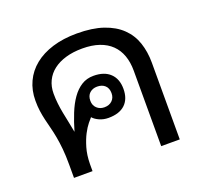

<svg xmlns="http://www.w3.org/2000/svg" viewBox="-102 -679 848 798"><g transform="rotate(-20 322.0 -280.0)"><path d="M249 -212.9Q244.1 -208 232.7 -193.8Q221.2 -179.7 209.2 -157Q197.3 -134.3 188 -102.8Q178.7 -71.3 178.2 -31.7V-20V0H96.2V-58.1Q96.2 -97.7 93.3 -128.2Q90.3 -158.7 85.7 -183.6Q81.1 -208.5 75.7 -229Q70.3 -249.5 65.7 -269.5Q61 -289.6 58.1 -310.3Q55.2 -331.1 55.2 -356Q55.2 -401.9 72.8 -439.5Q90.3 -477.1 123.5 -503.9Q156.7 -530.8 204.3 -545.4Q252 -560.1 312 -560.1Q380.4 -560.1 428.2 -543.7Q476.1 -527.3 506.3 -498Q536.6 -468.8 550.3 -428.2Q564 -387.7 564 -339.8V0H481.9V-334Q481.9 -371.1 471.4 -400.6Q460.9 -430.2 439.7 -450.9Q418.5 -471.7 386.5 -482.7Q354.5 -493.7 312 -493.7Q271 -493.7 238.5 -484.1Q206.1 -474.6 183.3 -457Q160.6 -439.5 148.4 -414.3Q136.2 -389.2 136.2 -357.9Q136.2 -335.4 138.7 -314Q141.1 -292.5 145.3 -270.8Q149.4 -249 154.3 -226.6Q159.2 -204.1 163.6 -179.2Q175.3 -219.7 189.5 -254.9Q203.6 -290 221.9 -315.9Q240.2 -341.8 263.4 -356.4Q286.6 -371.1 316.9 -371.1Q364.3 -371.1 390.1 -346.4Q416 -321.8 416 -277.8Q416 -233.4 390.6 -209.2Q365.2 -185.1 316.9 -185.1Q294.9 -185.1 276.6 -193.4Q258.3 -201.7 249 -212.9ZM363.3 -277.8Q363.3 -299.8 350.3 -311.8Q337.4 -323.7 315.9 -323.7Q295.9 -323.7 282.7 -311.8Q269.5 -299.8 269.5 -277.8Q269.5 -257.3 282.7 -244.9Q295.9 -232.4 315.9 -232.4Q337.4 -232.4 350.3 -244.9Q363.3 -257.3 363.3 -277.8Z"/></g></svg>

Font: Noto Sans Southeast Asian
Style: Regular
Weight: 400
Designer: Monotype Design Team
Foundry: Monotype Imaging Inc.
Version: Version 1.06 uh; ttfautohint (v1.4.1)